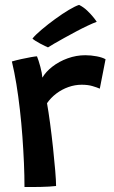

<svg xmlns="http://www.w3.org/2000/svg" viewBox="-20 -762 466 784"><path d="M153 -445Q167 -469 194 -490Q221 -511 256.2 -523.8Q291.5 -536.5 328 -536.5Q351.5 -536.5 375 -532Q398.5 -527.5 411 -520L387.5 -400Q376 -405 357.5 -410.5Q339 -416 313.5 -416Q286 -416 259.2 -406.5Q232.5 -397 210 -380Q187.5 -363 172 -340.5Q178 -307 184.5 -258.5Q191 -210 196.5 -158.8Q202 -107.5 205.5 -65.5Q209 -23.5 209 -2.5Q183 0.5 147.2 1.2Q111.5 2 80 1.5Q80 -43.5 77.8 -96Q75.5 -148.5 71.5 -204Q67.5 -259.5 61.2 -314.2Q55 -369 46.8 -419.2Q38.5 -469.5 28.5 -511Q45.5 -516 67.2 -520.8Q89 -525.5 107.2 -528.8Q125.5 -532 131 -532Q137.5 -516.5 144.8 -489.2Q152 -462 153 -445ZM303 -742Q321 -733 335.5 -719.2Q350 -705.5 360.5 -692.5Q371 -679.5 375 -673Q360 -667.5 337.8 -657Q315.5 -646.5 290.5 -633.2Q265.5 -620 242.2 -607Q219 -594 201.2 -583.8Q183.5 -573.5 176 -568.5Q172.5 -570 163.5 -574.2Q154.5 -578.5 144.2 -584Q134 -589.5 125.2 -595Q116.5 -600.5 112.5 -604.5Q125 -620 150.5 -641.5Q176 -663 205.5 -684.5Q235 -706 261.5 -721.8Q288 -737.5 303 -742Z"/></svg>

Font: Grandstander Thin Medium
Style: Regular
Weight: 500
Version: Version 1.200